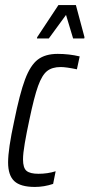

<svg xmlns="http://www.w3.org/2000/svg" viewBox="-20 -731 354 759"><path d="M12 -89Q12 -142 36 -252Q58 -361 79 -417Q100 -473 129.5 -495.5Q159 -518 208 -518Q253 -518 295 -508L284 -457Q241 -466 220 -466Q186 -466 166 -450Q146 -434 130.5 -391Q115 -348 96 -257Q85 -206 78 -165Q71 -124 71 -101Q71 -67 85 -55.5Q99 -44 132 -44Q168 -44 200 -54L190 -4Q154 8 118 8Q61 8 36.5 -15Q12 -38 12 -89ZM126 -579 127 -584 211 -711H280L314 -584L313 -579H269L241 -672L173 -579Z"/></svg>

Font: Saira Ultra Condensed
Style: Italic
Weight: 400
Width: 1
Italic angle: -12°
Designer: Hector Gatti with collaboration of the Omnibus-Type team
Foundry: Omnibus-Type
Version: Version 1.001; ttfautohint (v1.8)